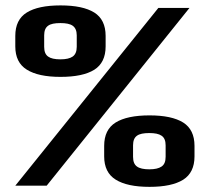

<svg xmlns="http://www.w3.org/2000/svg" viewBox="-20 -704 782 728"><path d="M209.5 -412.5C266 -412.5 308.5 -421.5 337.5 -439.5C366 -457.5 380.5 -487 380.5 -528V-568C380.5 -609 366 -638.5 337.5 -656.5C308.5 -674.5 266 -683.5 209.5 -683.5C153 -683.5 110.5 -674.5 81.5 -656.5C52.5 -638.5 38 -609 38 -568V-528C38 -487.5 52.5 -458 81.5 -440C111 -421.5 153.5 -412.5 209.5 -412.5ZM547 4.5C603 4.5 645.5 -4.5 674.5 -22.5C703 -40.5 717.5 -70 717.5 -111V-151C717.5 -192 703 -221.5 674.5 -239.5C645.5 -257.5 603 -266.5 547 -266.5C490.5 -266.5 447.5 -257.5 418.5 -239.5C389.5 -221.5 375 -192 375 -151V-111C375 -70.5 389.5 -41 418.5 -23C448 -4.5 490.5 4.5 547 4.5ZM38 0H157L698.5 -674H580.5ZM546 -62C525 -62 509 -65.5 499.5 -72.5C489.5 -79.5 484.5 -91.5 484.5 -109.5V-153C484.5 -170.5 489.5 -182.5 499.5 -189.5C509 -196.5 525 -199.5 546 -199.5C567 -199.5 582.5 -196.5 592.5 -189.5C603 -182.5 608 -170.5 608 -153V-109.5C608 -91.5 603 -79.5 592.5 -72.5C582.5 -65.5 567 -62 546 -62ZM209 -479C187.5 -479 172 -482.5 162.5 -489.5C152.5 -496.5 147.5 -508.5 147.5 -526.5V-570C147.5 -587.5 152.5 -599.5 162.5 -606.5C172 -613.5 187.5 -616.5 209 -616.5C230 -616.5 245.5 -613.5 255.5 -606.5C265.5 -599.5 271 -587.5 271 -570V-526.5C271 -508.5 265.5 -496.5 255.5 -489.5C245.5 -482.5 230 -479 209 -479Z"/></svg>

Font: Anybody
Style: Bold
Weight: 700
Designer: Tyler Finck
Foundry: Etcetera Type Company
Version: Version 1.110